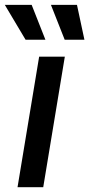

<svg xmlns="http://www.w3.org/2000/svg" viewBox="-46 -783 373 803"><path d="M27.3 0 117.7 -545.9H225.1L134.8 0ZM224.6 -616.7 167 -762.7H275.9L307.1 -616.7ZM61 -616.7 -25.9 -762.7H86.4L144 -616.7Z"/></svg>

Font: Inter Medium
Style: Italic
Weight: 500
Italic angle: -9.3988°
Designer: Rasmus Andersson
Foundry: rsms
Version: Version 4.001;git-66647c0bb